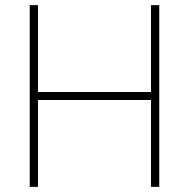

<svg xmlns="http://www.w3.org/2000/svg" viewBox="-20 -727 735 747"><path d="M95.7 -707H127.9V-369.1H567.4V-707H599.6V0H567.4V-337.9H127.9V0H95.7Z"/></svg>

Font: Pretendard Std Thin
Style: Regular
Weight: 100
Designer: Base glyphs from Inter by Rasmus Andersson; Hangeul glyphs from Noto Sans CJK(Source Han Sans) by Jang Soo-young and Kan
Foundry: Kil Hyung-jin
Version: Version 1.309